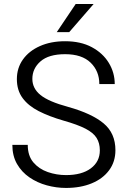

<svg xmlns="http://www.w3.org/2000/svg" viewBox="-20 -926 633 956"><path d="M477.1 -177.2Q477.1 -213.4 460.9 -239.3Q444.8 -265.1 405.5 -285.4Q366.2 -305.7 295.4 -325.7Q224.6 -346.2 172.6 -372.8Q120.6 -399.4 92.3 -438Q64 -476.6 64 -532.2Q64 -587.4 94.2 -629.9Q124.5 -672.4 178.7 -696.5Q232.9 -720.7 304.2 -720.7Q381.8 -720.7 437 -691.2Q492.2 -661.6 521.7 -613Q551.3 -564.5 551.3 -507.3H474.6Q474.6 -571.8 431.2 -614Q387.7 -656.2 304.2 -656.2Q222.7 -656.2 181.9 -620.6Q141.1 -585 141.1 -533.2Q141.1 -485.8 181.6 -452.9Q222.2 -419.9 319.8 -393.6Q437 -360.8 495.8 -311.8Q554.7 -262.7 554.7 -178.2Q554.7 -120.6 523.4 -78.4Q492.2 -36.1 436.8 -13.2Q381.3 9.8 308.6 9.8Q260.3 9.8 212.9 -3.2Q165.5 -16.1 126.7 -42.7Q87.9 -69.3 64.7 -109.6Q41.5 -149.9 41.5 -204.6H118.2Q118.2 -150.4 146.2 -117.4Q174.3 -84.5 218 -69.3Q261.7 -54.2 308.6 -54.2Q387.2 -54.2 432.1 -87.6Q477.1 -121.1 477.1 -177.2ZM262.7 -766.1 356.9 -906.2H446.3L324.7 -766.1Z"/></svg>

Font: Vazirmatn UI Light
Style: Regular
Weight: 300
Designer: Saber Rastikerdar
Foundry: Saber Rastikerdar
Version: Version 33.003